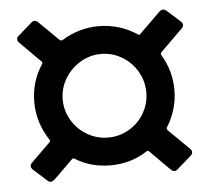

<svg xmlns="http://www.w3.org/2000/svg" viewBox="-41 -584 623 565"><g transform="rotate(-5 270.0 -302.0)"><path d="M441 -193Q440 -189 442 -186L504 -125Q509 -120 509 -115Q509 -109 503 -104L463 -69Q458 -64 453 -64Q447 -64 442 -69L383 -128Q381 -131 376 -129Q327 -97 267 -97Q208 -97 162 -126Q158 -128 155 -125L98 -69Q91 -64 87 -64Q82 -64 77 -69L38 -104Q32 -110 32 -115Q32 -120 37 -125L94 -181Q97 -184 94 -188Q59 -241 59 -302Q59 -362 92 -412Q94 -417 91 -419L30 -480Q25 -485 25 -490Q25 -497 31 -501L70 -535Q75 -540 80 -540Q86 -540 91 -535L150 -477Q153 -475 157 -476Q208 -508 267 -508Q328 -508 380 -474Q384 -471 387 -474L449 -535Q454 -540 460 -540Q466 -540 470 -536L509 -501Q515 -495 515 -490Q515 -485 510 -480L444 -415Q442 -413 443 -408Q473 -359 473 -302Q473 -244 441 -193ZM267 -179Q300 -179 328.5 -195.5Q357 -212 373.5 -240.5Q390 -269 390 -302Q390 -335 373.5 -363.5Q357 -392 328.5 -409Q300 -426 267 -426Q234 -426 205.5 -409Q177 -392 160 -363.5Q143 -335 143 -302Q143 -269 160 -240.5Q177 -212 205.5 -195.5Q234 -179 267 -179Z"/></g></svg>

Font: Barlow_Medium_SS
Style: Regular
Weight: 500
Designer: Jeremy Tribby
Foundry: Jeremy Tribby
Version: Version 1.101 August 23, 2024